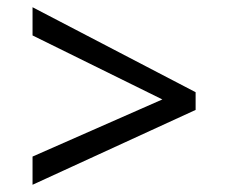

<svg xmlns="http://www.w3.org/2000/svg" viewBox="-20 -588 632 531"><path d="M70 -155 429 -313 70 -490V-568L521 -333V-284L70 -77Z"/></svg>

Font: uhindi85
Style: Book
Weight: 400
Designer: Jelle Bosma - Monotype Design Team
Foundry: Monotype Imaging Inc.
Version: Version 2.003